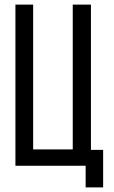

<svg xmlns="http://www.w3.org/2000/svg" viewBox="-20 -720 495 834"><path d="M352 94V0H47V-700H124V-71H296V-700H375V-69H428V94Z"/></svg>

Font: Bebas Neue Regular
Style: Regular
Weight: 400
Designer: Ryoichi Tsunekawa & LGV (GE)
Foundry: Free Software Foundation, Inc.
Version: Version 1.003 August 13, 2016